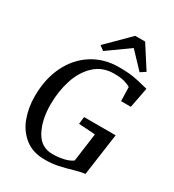

<svg xmlns="http://www.w3.org/2000/svg" viewBox="-229 -1107 1127 1243"><g transform="rotate(30 334.0 -485.5)"><path d="M504 -28Q446 -11 401 -1.5Q356 8 302 8Q213 8 154.5 -38Q96 -84 69 -157.5Q42 -231 42 -316Q42 -446 90.5 -544.5Q139 -643 225 -697Q311 -751 420 -751Q489 -751 530.5 -744Q572 -737 621 -724L644 -718L615 -567H542L539 -671Q518 -684 489.5 -691.5Q461 -699 415 -699Q328 -699 270 -644.5Q212 -590 184.5 -504Q157 -418 157 -321Q157 -206 199.5 -127Q242 -48 327 -48Q370 -48 410 -57Q450 -66 474 -84L503 -296L380 -304L386 -358H622L578 -44Q550 -41 504 -28ZM410 -979H484L590 -814L552 -789L441 -906L279 -790L245 -815Z"/></g></svg>

Font: Koeln Type Serif
Style: Italic
Weight: 400
Italic angle: -8°
Designer: Eben Sorkin
Foundry: Eben Sorkin
Version: Version 2.002